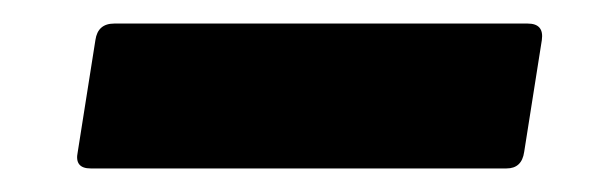

<svg xmlns="http://www.w3.org/2000/svg" viewBox="-20 -348 511 163"><path d="M57 -205Q43 -205 46 -219L61 -314Q63 -328 77 -328H428Q442 -328 440 -314L425 -219Q423 -205 410 -205Z"/></svg>

Font: Sofia Sans Black
Style: Italic
Weight: 900
Italic angle: -9°
Version: Version 4.100-B